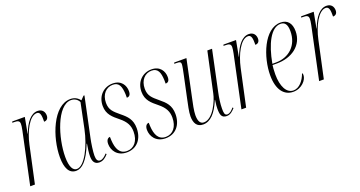

<svg xmlns="http://www.w3.org/2000/svg" viewBox="-36 -1036 2879 1535"><g transform="rotate(-20 1403.5 -268.5)"><path d="M125 -442 31 0H71L139 -315C161 -418 217 -532 279 -532C300 -532 312 -518 312 -467C312 -461 312 -455 312 -447C336 -447 349 -462 349 -487C349 -517 332 -546 291 -546C235 -546 190 -491 157 -402H155L180 -536H73L70 -526H83C116 -526 132 -521 132 -494C132 -483 130 -466 125 -442Z M420 10C469 10 520 -35 571 -165H574C568 -130 562 -93 562 -61C562 -18 577 10 617 10C648 10 672 -8 693 -33L687 -40C665 -16 647 -3 628 -3C606 -3 597 -21 597 -54C597 -89 607 -158 616 -199L687 -535H679L651 -506C634 -527 610 -546 570 -546C423 -546 333 -305 333 -137C333 -45 360 10 420 10ZM430 -2C397 -2 374 -38 374 -124C374 -284 453 -536 572 -536C600 -536 626 -522 639 -495L595 -282C566 -143 495 -2 430 -2Z M851 10C938 10 990 -55 990 -146C990 -220 954 -255 906 -294C857 -335 828 -359 828 -419C828 -492 872 -537 928 -537C982 -537 996 -496 999 -431C999 -421 999 -411 999 -401C1020 -401 1033 -413 1033 -445C1033 -495 1003 -547 930 -547C857 -547 795 -493 795 -405C795 -333 838 -298 885 -260C939 -217 957 -178 957 -128C957 -49 916 0 856 0C794 0 770 -50 766 -125C765 -134 765 -144 765 -153C750 -153 732 -141 732 -104C732 -51 768 10 851 10Z M1181 10C1268 10 1320 -55 1320 -146C1320 -220 1284 -255 1236 -294C1187 -335 1158 -359 1158 -419C1158 -492 1202 -537 1258 -537C1312 -537 1326 -496 1329 -431C1329 -421 1329 -411 1329 -401C1350 -401 1363 -413 1363 -445C1363 -495 1333 -547 1260 -547C1187 -547 1125 -493 1125 -405C1125 -333 1168 -298 1215 -260C1269 -217 1287 -178 1287 -128C1287 -49 1246 0 1186 0C1124 0 1100 -50 1096 -125C1095 -134 1095 -144 1095 -153C1080 -153 1062 -141 1062 -104C1062 -51 1098 10 1181 10Z M1701 10C1732 10 1753 -11 1772 -32L1766 -39C1748 -18 1731 -1 1709 -1C1686 -1 1684 -25 1684 -58C1684 -97 1691 -150 1701 -195L1773 -536H1733L1660 -197C1648 -136 1589 -5 1512 -5C1482 -5 1466 -29 1466 -82C1466 -117 1479 -180 1489 -224L1555 -536H1451L1448 -526H1462C1496 -526 1504 -522 1504 -502C1504 -488 1496 -449 1489 -416L1449 -228C1440 -185 1426 -125 1426 -87C1426 -30 1447 9 1501 9C1562 9 1612 -42 1654 -144H1656C1650 -106 1649 -86 1649 -70C1649 -21 1656 10 1701 10Z M1922 -442 1828 0H1868L1936 -315C1958 -418 2014 -532 2076 -532C2097 -532 2109 -518 2109 -467C2109 -461 2109 -455 2109 -447C2133 -447 2146 -462 2146 -487C2146 -517 2129 -546 2088 -546C2032 -546 1987 -491 1954 -402H1952L1977 -536H1870L1867 -526H1880C1913 -526 1929 -521 1929 -494C1929 -483 1927 -466 1922 -442Z M2267 10C2340 10 2388 -48 2388 -88C2388 -100 2385 -104 2382 -106C2362 -49 2322 0 2272 0C2213 0 2178 -68 2178 -170C2178 -201 2181 -240 2183 -248H2221C2347 -248 2449 -319 2449 -440C2449 -507 2417 -546 2358 -546C2218 -546 2137 -330 2137 -177C2137 -54 2189 10 2267 10ZM2215 -258H2185C2214 -418 2274 -536 2354 -536C2391 -536 2410 -512 2410 -454C2410 -334 2328 -258 2215 -258Z M2583 -442 2489 0H2529L2597 -315C2619 -418 2675 -532 2737 -532C2758 -532 2770 -518 2770 -467C2770 -461 2770 -455 2770 -447C2794 -447 2807 -462 2807 -487C2807 -517 2790 -546 2749 -546C2693 -546 2648 -491 2615 -402H2613L2638 -536H2531L2528 -526H2541C2574 -526 2590 -521 2590 -494C2590 -483 2588 -466 2583 -442Z"/></g></svg>

Font: Noto Serif Display ExtraCondensed ExtraLight
Style: Italic
Weight: 200
Width: 2
Italic angle: -12°
Designer: Monotype Design Team
Foundry: Monotype Imaging Inc.
Version: Version 2.009